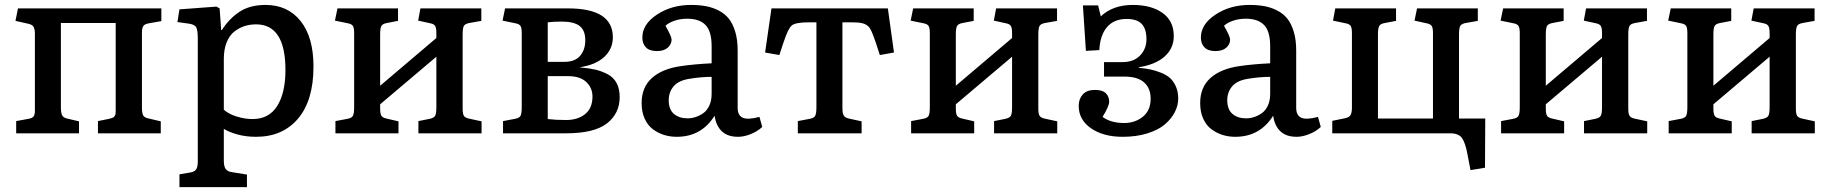

<svg xmlns="http://www.w3.org/2000/svg" viewBox="-20 -543 7454 782"><path d="M45.9 0V-49.8L96.2 -59.1Q101.1 -60.1 104.7 -61Q108.4 -62 111.1 -64.2Q113.8 -66.4 115.7 -67.6Q117.7 -68.8 118.9 -72.8Q120.1 -76.7 120.8 -77.9Q121.6 -79.1 121.8 -84.7Q122.1 -90.3 122.1 -91.8Q122.1 -93.3 122.1 -100.6Q122.1 -107.9 122.1 -109.9V-410.2Q121.1 -427.7 115.5 -435.5Q109.9 -443.4 92.8 -446.8L43 -458L53.2 -508.8H637.2V-457L586.9 -448.2Q569.3 -445.3 563.7 -437Q558.1 -428.7 558.1 -410.2V-106Q558.1 -82.5 563.2 -73Q568.4 -63.5 586.9 -60.1L634.8 -48.8V0H378.9V-49.8L424.8 -59.1Q430.2 -60.1 434.3 -61.8Q438.5 -63.5 441.4 -64.7Q444.3 -65.9 446.3 -69.6Q448.2 -73.2 449.2 -74.5Q450.2 -75.7 450.7 -81.8Q451.2 -87.9 451.2 -89.6Q451.2 -91.3 451.2 -99.4Q451.2 -107.4 451.2 -109.9V-449.2H228V-106Q228 -83 233.4 -72.8Q238.8 -62.5 257.8 -59.1L301.8 -48.8V0Z M710.9 219.2V167L756.8 159.2Q773.4 156.2 779.5 146Q785.6 135.7 785.6 113.8V-383.8Q785.6 -418.9 779.5 -431.2Q773.4 -443.4 748.5 -446.8L702.6 -453.1L710.9 -504.9L861.8 -516.1L874.5 -508.8L880.9 -420.9H883.8Q914.1 -467.8 956.1 -495.4Q998 -522.9 1061.5 -522.9Q1151.9 -522.9 1204.3 -457.3Q1256.8 -391.6 1256.8 -272Q1256.8 -134.3 1194.1 -60.1Q1131.3 14.2 1022.9 14.2Q981.4 14.2 947 4.6Q912.6 -4.9 891.6 -18.1V110.8Q891.6 134.8 899.2 145.3Q906.7 155.8 924.8 158.2L985.8 168V219.2ZM1008.8 -58.1Q1075.7 -58.1 1109.1 -111.6Q1142.6 -165 1142.6 -257.8Q1142.6 -443.8 1022.9 -443.8Q998 -443.8 976.1 -436.8Q954.1 -429.7 934.3 -414.3Q914.6 -398.9 903.1 -370.4Q891.6 -341.8 891.6 -303.2V-96.2Q911.1 -78.6 944.1 -68.4Q977.1 -58.1 1008.8 -58.1Z M1346.2 0V-49.8L1395.5 -59.1Q1413.6 -62.5 1418 -72.5Q1422.4 -82.5 1422.4 -106.9V-408.2Q1422.4 -428.7 1417.5 -437Q1412.6 -445.3 1396.5 -448.2L1344.2 -459L1354.5 -508.8H1601.1V-458L1555.2 -449.2Q1537.1 -445.8 1532.7 -436Q1528.3 -426.3 1528.3 -401.9V-193.8L1757.3 -388.2V-408.2Q1757.3 -428.7 1752.4 -437Q1747.6 -445.3 1732.4 -448.2L1683.1 -459L1692.4 -508.8H1940.4V-458L1891.1 -449.2Q1873 -445.8 1868.7 -436Q1864.3 -426.3 1864.3 -401.9V-101.1Q1864.3 -80.1 1869.1 -71.8Q1874 -63.5 1889.2 -60.1L1941.4 -48.8V0H1684.1V-49.8L1730.5 -59.1Q1748.5 -63 1752.9 -72.8Q1757.3 -82.5 1757.3 -106.9V-312L1528.3 -118.2V-101.1Q1528.3 -80.1 1533.2 -71.8Q1538.1 -63.5 1554.2 -60.1L1603 -48.8V0Z M2028.8 0V-49.8L2078.1 -59.1Q2096.2 -62.5 2100.6 -72.5Q2105 -82.5 2105 -106.9V-408.2Q2105 -428.7 2100.1 -437Q2095.2 -445.3 2079.1 -448.2L2026.9 -459L2037.1 -508.8H2293.9Q2476.1 -508.8 2476.1 -391.1Q2476.1 -344.2 2441.4 -311.5Q2406.7 -278.8 2340.8 -269L2345.7 -268.1Q2380.4 -265.1 2405.3 -259.3Q2430.2 -253.4 2454.3 -241Q2478.5 -228.5 2491.2 -205.1Q2503.9 -181.6 2503.9 -147.9Q2503.9 -80.6 2451.9 -40.3Q2399.9 0 2285.6 0ZM2210.9 -291H2277.8Q2321.8 -291 2342.8 -315.7Q2363.8 -340.3 2363.8 -378.9Q2363.8 -419.9 2340.3 -437.5Q2316.9 -455.1 2268.1 -455.1Q2234.9 -455.1 2210.9 -452.1ZM2285.6 -54.2Q2333.5 -54.2 2363.3 -78.4Q2393.1 -102.5 2393.1 -149.9Q2393.1 -185.1 2367.9 -209Q2342.8 -232.9 2293 -232.9H2210.9V-58.1Q2242.7 -54.2 2285.6 -54.2Z M2736.3 14.2Q2709 14.2 2684.6 6.6Q2660.2 -1 2639.2 -16.6Q2618.2 -32.2 2605.7 -59.6Q2593.3 -86.9 2593.3 -123Q2593.3 -188 2635.5 -225.6Q2677.7 -263.2 2754.4 -273.9Q2807.6 -281.7 2878.4 -285.2V-355Q2878.4 -415.5 2853.5 -441.2Q2828.6 -466.8 2779.3 -466.8Q2750.5 -466.8 2726.3 -458.3Q2702.1 -449.7 2690.4 -438Q2715.3 -394.5 2715.3 -381.8Q2715.3 -362.8 2699.7 -348.9Q2684.1 -335 2655.3 -335Q2625 -335 2610.6 -350.3Q2596.2 -365.7 2596.2 -390.1Q2596.2 -444.3 2655.8 -483.6Q2715.3 -522.9 2794.4 -522.9Q2828.1 -522.9 2855.5 -517.8Q2882.8 -512.7 2907.5 -500Q2932.1 -487.3 2948.5 -466.8Q2964.8 -446.3 2974.6 -413.6Q2984.4 -380.9 2984.4 -337.9V-104Q2984.4 -72.8 3005.1 -63.5Q3025.9 -54.2 3073.2 -66.9L3084.5 -25.9Q3064.5 -7.3 3037.1 3.4Q3009.8 14.2 2986.3 14.2Q2942.9 14.2 2919.4 -8.8Q2896 -31.7 2890.6 -71.8Q2836.9 14.2 2736.3 14.2ZM2780.3 -61Q2796.9 -61 2812.7 -66.2Q2828.6 -71.3 2844 -81.8Q2859.4 -92.3 2868.9 -112.8Q2878.4 -133.3 2878.4 -160.2V-230Q2836.4 -230 2788.6 -222.2Q2743.7 -215.3 2723.6 -191.4Q2703.6 -167.5 2703.6 -134.8Q2703.6 -97.2 2724.9 -79.1Q2746.1 -61 2780.3 -61Z M3229.5 0V-49.8L3278.3 -59.1Q3296.4 -62.5 3300.8 -72.5Q3305.2 -82.5 3305.2 -106.9V-452.1H3275.4Q3220.2 -452.1 3205.1 -439.5Q3189.9 -426.8 3172.4 -373.5Q3170.4 -368.2 3169.4 -365.2L3154.3 -318.8L3096.2 -329.1L3122.1 -508.8H3596.2L3621.1 -329.1L3563.5 -318.8L3547.4 -368.2Q3530.8 -417.5 3522 -429.2Q3509.3 -447.3 3479.5 -450.7Q3465.8 -452.1 3442.4 -452.1H3411.1V-103Q3411.1 -81.5 3416.5 -72.5Q3421.9 -63.5 3437.5 -60.1L3489.3 -48.8V0Z M3690.9 0V-49.8L3740.2 -59.1Q3758.3 -62.5 3762.7 -72.5Q3767.1 -82.5 3767.1 -106.9V-408.2Q3767.1 -428.7 3762.2 -437Q3757.3 -445.3 3741.2 -448.2L3689 -459L3699.2 -508.8H3945.8V-458L3899.9 -449.2Q3881.8 -445.8 3877.4 -436Q3873 -426.3 3873 -401.9V-193.8L4102.1 -388.2V-408.2Q4102.1 -428.7 4097.2 -437Q4092.3 -445.3 4077.1 -448.2L4027.8 -459L4037.1 -508.8H4285.2V-458L4235.8 -449.2Q4217.8 -445.8 4213.4 -436Q4209 -426.3 4209 -401.9V-101.1Q4209 -80.1 4213.9 -71.8Q4218.8 -63.5 4233.9 -60.1L4286.1 -48.8V0H4028.8V-49.8L4075.2 -59.1Q4093.3 -63 4097.7 -72.8Q4102.1 -82.5 4102.1 -106.9V-312L3873 -118.2V-101.1Q3873 -80.1 3877.9 -71.8Q3882.8 -63.5 3898.9 -60.1L3947.8 -48.8V0Z M4552.7 14.2Q4473.6 14.2 4423.6 -20.5Q4373.5 -55.2 4373.5 -111.8Q4373.5 -140.1 4390.1 -158.4Q4406.7 -176.8 4439.5 -176.8Q4470.2 -176.8 4483.9 -163.3Q4497.6 -149.9 4497.6 -128.9Q4497.6 -110.4 4470.7 -66.9Q4503.9 -42 4558.6 -42Q4603 -42 4634.8 -67.6Q4666.5 -93.3 4666.5 -141.1Q4666.5 -183.6 4639.9 -207.3Q4613.3 -231 4560.5 -231H4476.6V-290H4550.8Q4597.7 -290 4623.5 -317.1Q4649.4 -344.2 4649.4 -382.8Q4649.4 -425.3 4630.1 -445.6Q4610.8 -465.8 4568.8 -465.8Q4517.1 -465.8 4488.8 -432.6Q4460.4 -399.4 4457.5 -338.9L4402.8 -335.9L4390.6 -521H4452.6L4463.4 -476.1Q4512.2 -522.9 4593.8 -522.9Q4669.4 -522.9 4715.1 -490.2Q4760.7 -457.5 4760.7 -396Q4760.7 -346.2 4723.6 -313Q4686.5 -279.8 4617.7 -269V-267.1Q4644.5 -264.2 4664.6 -260.3Q4684.6 -256.3 4707.5 -247.3Q4730.5 -238.3 4744.9 -225.6Q4759.3 -212.9 4769 -191.4Q4778.8 -169.9 4778.8 -142.1Q4778.8 -113.3 4764.9 -86.2Q4751 -59.1 4724.4 -36.4Q4697.8 -13.7 4653.3 0.2Q4608.9 14.2 4552.7 14.2Z M5011.2 14.2Q4983.9 14.2 4959.5 6.6Q4935.1 -1 4914.1 -16.6Q4893.1 -32.2 4880.6 -59.6Q4868.2 -86.9 4868.2 -123Q4868.2 -188 4910.4 -225.6Q4952.6 -263.2 5029.3 -273.9Q5082.5 -281.7 5153.3 -285.2V-355Q5153.3 -415.5 5128.4 -441.2Q5103.5 -466.8 5054.2 -466.8Q5025.4 -466.8 5001.2 -458.3Q4977.1 -449.7 4965.3 -438Q4990.2 -394.5 4990.2 -381.8Q4990.2 -362.8 4974.6 -348.9Q4959 -335 4930.2 -335Q4899.9 -335 4885.5 -350.3Q4871.1 -365.7 4871.1 -390.1Q4871.1 -444.3 4930.7 -483.6Q4990.2 -522.9 5069.3 -522.9Q5103 -522.9 5130.4 -517.8Q5157.7 -512.7 5182.4 -500Q5207 -487.3 5223.4 -466.8Q5239.7 -446.3 5249.5 -413.6Q5259.3 -380.9 5259.3 -337.9V-104Q5259.3 -72.8 5280 -63.5Q5300.8 -54.2 5348.1 -66.9L5359.4 -25.9Q5339.4 -7.3 5312 3.4Q5284.7 14.2 5261.2 14.2Q5217.8 14.2 5194.3 -8.8Q5170.9 -31.7 5165.5 -71.8Q5111.8 14.2 5011.2 14.2ZM5055.2 -61Q5071.8 -61 5087.6 -66.2Q5103.5 -71.3 5118.9 -81.8Q5134.3 -92.3 5143.8 -112.8Q5153.3 -133.3 5153.3 -160.2V-230Q5111.3 -230 5063.5 -222.2Q5018.6 -215.3 4998.5 -191.4Q4978.5 -167.5 4978.5 -134.8Q4978.5 -97.2 4999.8 -79.1Q5021 -61 5055.2 -61Z M5969.2 149.9 5957 85.9Q5948.7 40 5935.1 20Q5921.4 0 5887.2 0H5406.2V-50.8L5456.1 -61Q5474.1 -64.5 5479.7 -72.8Q5485.4 -81.1 5486.3 -100.1V-408.2Q5486.3 -428.7 5481.4 -437Q5476.6 -445.3 5460.4 -448.2L5409.2 -459L5418.5 -508.8H5666V-458L5620.1 -449.2Q5602.1 -446.3 5597.2 -436.5Q5592.3 -426.8 5592.3 -403.8V-60.1H5816.4V-408.2Q5816.4 -428.7 5811.3 -437Q5806.2 -445.3 5790 -448.2L5741.2 -459L5751.5 -508.8H5999V-458L5949.2 -449.2Q5931.2 -445.8 5926.8 -436Q5922.4 -426.3 5922.4 -401.9V-60.1H6029.3L6028.3 140.1Z M6093.8 0V-49.8L6143.1 -59.1Q6161.1 -62.5 6165.5 -72.5Q6169.9 -82.5 6169.9 -106.9V-408.2Q6169.9 -428.7 6165 -437Q6160.2 -445.3 6144 -448.2L6091.8 -459L6102.1 -508.8H6348.6V-458L6302.7 -449.2Q6284.7 -445.8 6280.3 -436Q6275.9 -426.3 6275.9 -401.9V-193.8L6504.9 -388.2V-408.2Q6504.9 -428.7 6500 -437Q6495.1 -445.3 6480 -448.2L6430.7 -459L6439.9 -508.8H6688V-458L6638.7 -449.2Q6620.6 -445.8 6616.2 -436Q6611.8 -426.3 6611.8 -401.9V-101.1Q6611.8 -80.1 6616.7 -71.8Q6621.6 -63.5 6636.7 -60.1L6689 -48.8V0H6431.6V-49.8L6478 -59.1Q6496.1 -63 6500.5 -72.8Q6504.9 -82.5 6504.9 -106.9V-312L6275.9 -118.2V-101.1Q6275.9 -80.1 6280.8 -71.8Q6285.6 -63.5 6301.8 -60.1L6350.6 -48.8V0Z M6776.4 0V-49.8L6825.7 -59.1Q6843.8 -62.5 6848.1 -72.5Q6852.5 -82.5 6852.5 -106.9V-408.2Q6852.5 -428.7 6847.7 -437Q6842.8 -445.3 6826.7 -448.2L6774.4 -459L6784.7 -508.8H7031.2V-458L6985.4 -449.2Q6967.3 -445.8 6962.9 -436Q6958.5 -426.3 6958.5 -401.9V-193.8L7187.5 -388.2V-408.2Q7187.5 -428.7 7182.6 -437Q7177.7 -445.3 7162.6 -448.2L7113.3 -459L7122.6 -508.8H7370.6V-458L7321.3 -449.2Q7303.2 -445.8 7298.8 -436Q7294.4 -426.3 7294.4 -401.9V-101.1Q7294.4 -80.1 7299.3 -71.8Q7304.2 -63.5 7319.3 -60.1L7371.6 -48.8V0H7114.3V-49.8L7160.6 -59.1Q7178.7 -63 7183.1 -72.8Q7187.5 -82.5 7187.5 -106.9V-312L6958.5 -118.2V-101.1Q6958.5 -80.1 6963.4 -71.8Q6968.3 -63.5 6984.4 -60.1L7033.2 -48.8V0Z"/></svg>

Font: Literata Book Medium
Style: Regular
Weight: 500
Designer: Latin by Veronika Burian and Jose Scaglione. Greek by Irene Vlachou. Cyrillic by Vera Evstafieva
Foundry: TypeTogether
Version: Version 2.003;PS 002.003;hotconv 1.0.88;makeotf.lib2.5.64775